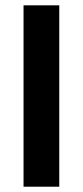

<svg xmlns="http://www.w3.org/2000/svg" viewBox="-20 -705 312 725"><path d="M203.8 0V-684.9H68.9V0Z"/></svg>

Font: Estedad-FD VF
Style: Regular
Weight: 100
Designer: Amin Abedi
Version: Version 7.3